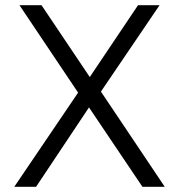

<svg xmlns="http://www.w3.org/2000/svg" viewBox="-20 -720 690 740"><path d="M323 -306 119 0H35L281 -363L55 -700H140L326 -423L512 -700H595L369 -367L615 0H529Z"/></svg>

Font: PT Root UI Web
Style: Regular
Weight: 400
Designer: Vitaly Kuzmin
Foundry: ParaType Ltd.
Version: Version 1.000W